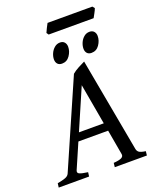

<svg xmlns="http://www.w3.org/2000/svg" viewBox="-187 -1027 921 1125"><g transform="rotate(-20 273.5 -464.5)"><path d="M202.6 -263.7H357.4L312.5 -517.6ZM366.7 -214.4H181.2L113.8 -59.1Q107.4 -43.9 121.8 -37.4Q136.2 -30.8 173.3 -25.9L169.9 0H-19.5L-16.1 -25.9Q15.1 -31.7 33.2 -38.3Q51.3 -44.9 57.6 -59.1L292.5 -596.2Q309.1 -610.4 332.8 -623Q356.4 -635.7 373 -643.1L480 -59.1Q482.4 -45.9 492.4 -38.1Q502.4 -30.3 533.2 -25.9L530.3 0H330.1L333 -25.9Q367.7 -28.3 382.3 -35.9Q397 -43.5 394 -59.1ZM499 -756.8Q499 -728.5 481 -702.1Q462.9 -675.8 431.6 -675.8Q414.1 -675.8 404.5 -686.5Q395 -697.3 395 -714.8Q395 -732.9 403.1 -751.7Q411.1 -770.5 426.3 -783.4Q441.4 -796.4 461.4 -796.4Q479.5 -796.4 489.3 -785.2Q499 -773.9 499 -756.8ZM314.9 -756.8Q314.9 -728.5 296.9 -702.1Q278.8 -675.8 248 -675.8Q230 -675.8 220.5 -686.5Q210.9 -697.3 210.9 -714.8Q210.9 -732.9 219.2 -751.7Q227.5 -770.5 242.7 -783.4Q257.8 -796.4 277.8 -796.4Q295.4 -796.4 305.2 -785.2Q314.9 -773.9 314.9 -756.8ZM539.1 -916Q535.6 -905.3 526.1 -888.2Q516.6 -871.1 512.2 -862.8H231.9L222.7 -876Q226.6 -885.7 235.1 -902.6Q243.7 -919.4 249 -929.2H528.3Z"/></g></svg>

Font: Gentium Book Plus
Style: Italic
Weight: 400
Italic angle: -8°
Designer: Victor Gaultney, Annie Olsen, Iska Routamaa, Becca Hirsbrunner
Foundry: SIL International
Version: Version 6.101